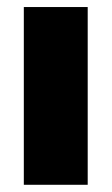

<svg xmlns="http://www.w3.org/2000/svg" viewBox="-20 -512 309 532"><path d="M46 0V-492.5H223V0Z"/></svg>

Font: Anek Tamil Medium ExtraBold
Style: Regular
Weight: 800
Version: Version 1.003